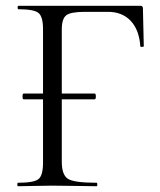

<svg xmlns="http://www.w3.org/2000/svg" viewBox="-20 -645 553 665"><path d="M475 -616 478 -485Q478 -483 472 -482.5Q466 -482 466 -485Q462 -542 432.5 -573Q403 -604 354 -604H274Q225 -604 209.5 -592Q194 -580 194 -543V-321H308Q312 -321 312 -311Q312 -301 308 -301H194V-85Q194 -39 215.5 -25.5Q237 -12 315 -12Q317 -12 317 -6Q317 0 315 0Q295 0 244.5 -1Q194 -2 161 -2Q138 -2 97.5 -1Q57 0 42 0Q40 0 40 -6Q40 -12 42 -12Q97 -12 113 -24.5Q129 -37 129 -81V-301H62Q58 -301 58 -311Q58 -321 62 -321H129V-544Q129 -587 113.5 -600Q98 -613 44 -613Q41 -613 41 -619Q41 -625 44 -625H466Q475 -625 475 -616Z"/></svg>

Font: Cormorant SC
Style: Regular
Weight: 400
Designer: Christian Thalmann (Catharsis Fonts)
Version: Version 1.000;PS 002.000;hotconv 1.0.88;makeotf.lib2.5.64775